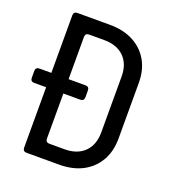

<svg xmlns="http://www.w3.org/2000/svg" viewBox="-132 -836 865 942"><g transform="rotate(20 300.0 -365.0)"><path d="M30 -335Q10 -335 10 -355V-390Q10 -410 30 -410H270Q290 -410 290 -390V-355Q290 -335 270 -335ZM112 0Q92 0 92 -20V-710Q92 -730 112 -730H281Q352 -730 403.5 -703Q455 -676 483.5 -627Q512 -578 512 -511V-220Q512 -153 483.5 -103.5Q455 -54 403.5 -27Q352 0 281 0ZM182 -100Q182 -80 202 -80H281Q347 -80 384.5 -117Q422 -154 422 -220V-511Q422 -576 384.5 -613Q347 -650 281 -650H202Q182 -650 182 -630Z"/></g></svg>

Font: Pitagon Sans Mono
Style: Regular
Weight: 400
Monospace: yes
Designer: Travis Tran
Foundry: Pitagon
Version: Version 1.001;gftools[0.9.26]